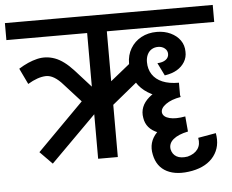

<svg xmlns="http://www.w3.org/2000/svg" viewBox="-77 -699 1033 855"><g transform="rotate(-5 439.5 -271.5)"><path d="M749 90Q680 103 635.5 80.5Q591 58 580 3L661 -14Q666 9 684.5 19.5Q703 30 734 25ZM580 3Q568 -53 607 -94Q646 -135 727 -151L745 -86Q701 -77 679 -58.5Q657 -40 661 -14ZM745 -86Q663 -73 611 -94Q559 -115 552 -164L637 -179Q641 -160 668.5 -153Q696 -146 739 -154ZM749 90 734 25Q765 17 779.5 -3.5Q794 -24 788 -54L868 -68Q879 -8 847 34.5Q815 77 749 90ZM552 -164Q543 -215 586.5 -253Q630 -291 712 -304L726 -242Q684 -235 659 -217Q634 -199 637 -179ZM724 -242Q623 -242 566.5 -286.5Q510 -331 510 -410H590Q590 -378 605.5 -354.5Q621 -331 650.5 -318.5Q680 -306 724 -306ZM510 -410Q510 -448 527.5 -477.5Q545 -507 575.5 -523.5Q606 -540 645 -540V-473Q629 -473 616.5 -465.5Q604 -458 597 -443.5Q590 -429 590 -410ZM687 -438Q687 -453 675 -463Q663 -473 645 -473V-540Q679 -540 706.5 -527Q734 -514 749.5 -492Q765 -470 765 -441ZM473 -562V-638H904V-562ZM664 -344 636 -401Q660 -402 673.5 -412Q687 -422 687 -438L765 -441Q766 -416 753.5 -395.5Q741 -375 719 -362Q697 -349 664 -344ZM377 -195V-301L542 -434V-330ZM133 4 78 -52 340 -316V-203ZM212 -342Q172 -388 136 -387Q100 -386 55 -359L21 -430Q64 -457 104 -466.5Q144 -476 183.5 -461.5Q223 -447 266 -400ZM339 -202 212 -342 266 -400 395 -257ZM-25 -562V-638H301V-562ZM336 0V-626H424V0ZM240 -562V-638H520V-562Z"/></g></svg>

Font: Akshar Light
Style: Regular
Weight: 400
Version: Version 1.100